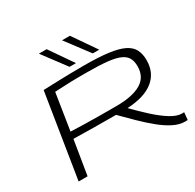

<svg xmlns="http://www.w3.org/2000/svg" viewBox="-198 -1166 1417 1394"><g transform="rotate(-30 510.0 -469.0)"><path d="M81 0 193 -702Q263 -705 319 -706.5Q375 -708 426 -709Q477 -710 533 -710Q656 -710 737 -699.5Q818 -689 864.5 -666Q911 -643 930 -606Q949 -569 949 -517Q949 -411 874 -351Q799 -291 655 -284Q713 -224 771.5 -171Q830 -118 883 -85Q936 -52 978 -52Q981 -52 986.5 -52Q992 -52 996 -53L990 9Q985 10 978 10Q971 10 967 10Q922 10 872 -15Q822 -40 770 -82.5Q718 -125 664.5 -177Q611 -229 558 -283Q458 -283 375 -284Q292 -285 203 -287L156 0ZM591 -337Q727 -337 798.5 -379Q870 -421 870 -511Q870 -552 855 -580Q840 -608 802.5 -625Q765 -642 698 -649Q631 -656 528 -656Q485 -656 453.5 -656Q422 -656 393.5 -655Q365 -654 333.5 -652.5Q302 -651 259 -649L211 -343Q263 -341 318.5 -339.5Q374 -338 440.5 -337.5Q507 -337 591 -337ZM440 -754 295 -948H360L494 -754ZM635 -754 489 -948H555L689 -754Z"/></g></svg>

Font: Georama ExtraExtended Light
Style: Italic
Weight: 300
Width: 8
Italic angle: -9°
Designer: Jean-Baptiste Levee
Foundry: Production Type
Version: Version 1.000